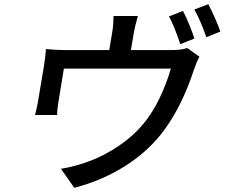

<svg xmlns="http://www.w3.org/2000/svg" viewBox="-20 -837 1067 912"><path d="M198.2 -604Q249.3 -599.1 290.1 -599.1H498.9L512.8 -682.2Q519.2 -721.6 519.2 -761H634.9Q619.7 -706.7 615.8 -682.2L601.9 -599.1H795.1Q842.7 -599.1 869 -609L927.2 -567.8Q913 -541.5 900.2 -502.8Q844.8 -335.9 762.8 -223Q691.1 -123.6 579.5 -51.7Q468 20.2 332.7 55L269.5 -35.2Q341.6 -46.9 411.4 -74Q481.2 -101.2 546.7 -145.8Q612.2 -190.3 659.8 -247.2Q703.8 -299.7 737.9 -370.7Q772 -441.8 791.5 -511H283.4L257.5 -353Q251.1 -315 251.4 -290.8H146.3Q155.9 -326 161.2 -359L189.3 -527Q196.7 -573.9 198.2 -604ZM836.6 -627.1Q806.8 -715.2 782.7 -758.9L849.1 -785.2Q862.6 -759.6 878.4 -721.2Q894.2 -682.9 903.4 -654.1ZM903.1 -791.9 969.5 -817.1Q983.3 -791.2 1000.4 -752.7Q1017.4 -714.1 1026.6 -687.1L960.2 -660.2Q932.2 -740.4 903.1 -791.9Z"/></svg>

Font: Karasuma Gothic
Style: Medium Italic
Weight: 500
Italic angle: 9.39998°
Designer: Rasmus Andersson / Ryoko Nishizuka
Foundry: Genbu
Version: Version 1.00